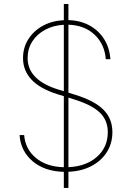

<svg xmlns="http://www.w3.org/2000/svg" viewBox="-20 -838 652 949"><path d="M295.5 90.9V11.4Q199.6 8.9 140.8 -41.5Q82 -92 76.7 -170.5H99.4Q104.8 -101.6 157 -57.7Q209.2 -13.8 295.5 -11.4V-362.6L264.2 -372.2Q93.8 -425.8 93.8 -551.1Q93.8 -602.6 119.9 -644Q146 -685.4 191.4 -710.4Q236.9 -735.4 295.5 -738.3V-818.2H318.2V-738.6Q378.2 -736.9 423.7 -711.5Q469.1 -686.1 495.6 -643.1Q522 -600.1 525.6 -545.5H502.8Q497.5 -618.3 448.3 -665.7Q399.1 -713.1 318.2 -715.9V-380L352.3 -369.3Q446.7 -340.2 491.1 -296Q535.5 -251.8 535.5 -184.7Q535.5 -129.6 508.3 -86.5Q481.2 -43.3 432.2 -17.4Q383.2 8.5 318.2 11V90.9ZM318.2 -11.7Q405.9 -15.6 459.3 -63Q512.8 -110.4 512.8 -184.7Q512.8 -243.3 473.7 -281.2Q434.7 -319.2 346.6 -346.6L318.2 -355.5ZM295.5 -387.1V-715.6Q243.6 -712.7 203.1 -690.9Q162.6 -669 139.6 -633Q116.5 -596.9 116.5 -551.1Q116.5 -441.8 269.9 -394.9Z"/></svg>

Font: Inter UI Thin
Style: Regular
Weight: 100
Designer: Rasmus Andersson
Foundry: rsms
Version: 3.2;8d6f07862